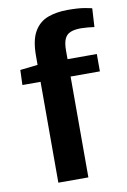

<svg xmlns="http://www.w3.org/2000/svg" viewBox="-85 -794 561 845"><g transform="rotate(-10 196.0 -371.0)"><path d="M106 0V-450.7H24.9L27.3 -517.6L106 -526.4V-566.4Q106 -637.2 128.2 -675Q150.4 -712.9 189.2 -727.3Q228 -741.7 277.8 -741.7Q325.2 -741.7 352.8 -736.8Q380.4 -731.9 386.2 -730L381.3 -647Q367.7 -648.9 351.3 -650.4Q335 -651.9 322.3 -651.9Q292.5 -651.9 274.4 -644.3Q256.3 -636.7 248.3 -618.2Q240.2 -599.6 240.2 -566.4V-528.3H371.1V-450.7H240.2V0Z"/></g></svg>

Font: Comme SemiBold
Style: Regular
Weight: 600
Version: Version 1.000;gftools[0.9.27]